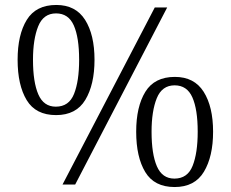

<svg xmlns="http://www.w3.org/2000/svg" viewBox="-20 -744 931 774"><path d="M206 -280Q124 -280 87.5 -340.5Q51 -401 51 -503Q51 -604 88 -664Q125 -724 207 -724Q285 -724 323 -664Q361 -604 361 -503Q361 -403 324 -341.5Q287 -280 206 -280ZM232 0 604 -714H654L283 0ZM205 -314Q258 -314 278.5 -365.5Q299 -417 299 -503Q299 -593 277.5 -641.5Q256 -690 206 -690Q155 -690 134 -638Q113 -586 113 -503Q113 -413 134.5 -363.5Q156 -314 205 -314ZM684 10Q602 10 565.5 -50.5Q529 -111 529 -213Q529 -314 566 -374Q603 -434 685 -434Q763 -434 801 -374Q839 -314 839 -213Q839 -113 802 -51.5Q765 10 684 10ZM683 -24Q736 -24 756.5 -75.5Q777 -127 777 -213Q777 -303 755.5 -351.5Q734 -400 684 -400Q633 -400 612 -348Q591 -296 591 -213Q591 -123 612.5 -73.5Q634 -24 683 -24Z"/></svg>

Font: Noto Serif Tamil Light
Style: Regular
Weight: 300
Designer: Indian Type Foundry, Tom Grace, and the Monotype Design Team
Foundry: Monotype Imaging Inc.
Version: Version 2.004; ttfautohint (v1.8.4.7-5d5b)